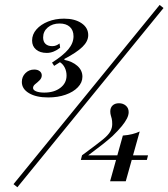

<svg xmlns="http://www.w3.org/2000/svg" viewBox="-20 -710 701 800"><path d="M180.6 -304Q130.6 -304 100.8 -321.8Q71 -339.5 71 -368.5Q71 -390.3 85.9 -405.2Q100.8 -420.2 122.6 -420.2Q137.1 -420.2 145.6 -413.3Q154 -406.5 154 -396Q154 -384.7 145.2 -375.8Q136.3 -366.9 127 -359.7Q117.7 -352.4 117.7 -343.5Q117.7 -334.7 130.6 -329.4Q143.5 -324.2 164.5 -324.2Q205.6 -324.2 231.5 -344Q257.3 -363.7 257.3 -395.2Q257.3 -412.9 250 -427.8Q242.7 -442.7 229.8 -450.8L205.6 -435.5L196.8 -449.2Q243.5 -479 264.9 -504.8Q286.3 -530.6 286.3 -558.9Q286.3 -583.9 271 -598Q255.6 -612.1 228.2 -612.1Q198.4 -612.1 179 -595.6Q159.7 -579 159.7 -554Q159.7 -536.3 169.8 -527Q179.8 -517.7 197.6 -517.7Q206.5 -517.7 213.7 -520.6Q221 -523.4 228.2 -529L230.6 -511.3Q217.7 -500.8 203.6 -495.2Q189.5 -489.5 175 -489.5Q146.8 -489.5 130.2 -503.6Q113.7 -517.7 113.7 -541.1Q113.7 -566.9 131.9 -587.5Q150 -608.1 180.2 -620.2Q210.5 -632.3 246.8 -632.3Q291.9 -632.3 319.8 -613.3Q347.6 -594.4 347.6 -563.7Q347.6 -537.9 323.4 -514.5Q299.2 -491.1 248.4 -464.5V-460.5Q281.5 -454 302.4 -435.5Q323.4 -416.9 323.4 -390.3Q323.4 -366.1 304.4 -346.4Q285.5 -326.6 253.2 -315.3Q221 -304 180.6 -304ZM52.4 70.2 36.3 57.3 645.2 -689.5 661.3 -676.6ZM316.9 -43.5 321.8 -62.9Q340.3 -76.6 354.8 -87.5Q369.4 -98.4 382.7 -108.5Q396 -118.5 408.9 -129Q431.5 -147.6 439.5 -162.1Q447.6 -176.6 447.6 -192.7Q447.6 -207.3 445.6 -215.3Q443.5 -223.4 441.5 -230.2Q439.5 -237.1 439.5 -246Q439.5 -261.3 449.2 -270.6Q458.9 -279.8 475.8 -279.8Q492.7 -279.8 504.4 -269.8Q516.1 -259.7 516.1 -242.7Q516.1 -230.6 508.9 -216.1Q501.6 -201.6 487.1 -183.9Q472.6 -166.1 449.2 -143.5Q430.6 -126.6 406.5 -107.7Q382.3 -88.7 343.5 -59.7L326.6 -62.9H596.8L591.9 -43.5ZM438.7 45.2 491.9 -145.2Q513.7 -146.8 531 -151.2Q548.4 -155.6 562.1 -162.1L504 45.2Z"/></svg>

Font: Playfair 12pt Light
Style: Italic
Weight: 300
Italic angle: -15.6°
Designer: Claus Eggers Sørensen
Foundry: Claus Eggers Sørensen
Version: Version 2.000;gftools[0.9.28]